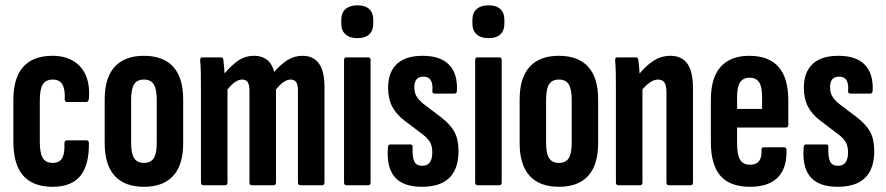

<svg xmlns="http://www.w3.org/2000/svg" viewBox="-20 -712 3406 738"><path d="M182.6 6Q106.7 6 69 -37Q31.4 -80.1 31.4 -167.2V-328Q31.4 -412.6 69.2 -455Q107.1 -497.5 182.2 -497.5Q229.5 -497.5 262.3 -477.3Q295.2 -457.2 310.5 -420.4Q325.9 -383.5 321.7 -333.8Q320.9 -319.9 311.4 -319.9H237.5Q233.1 -319.9 230.6 -323.1Q228.2 -326.4 228.8 -330.8Q230.8 -369 219.7 -387.6Q208.6 -406.2 183.4 -406.2Q156.6 -406.2 144.8 -388Q133 -369.8 133 -326V-167.8Q133 -123.3 144.6 -104.6Q156.2 -85.8 183 -85.8Q207.8 -85.8 218.5 -103.5Q229.2 -121.1 227.6 -160.4Q227.6 -172.6 237.1 -172.6H311.8Q321.7 -172.6 321.7 -161.6Q322.9 -77.7 288.7 -35.9Q254.5 6 182.6 6Z M533.2 6Q459.2 6 420.8 -36.2Q382.4 -78.5 382.4 -161.6V-330Q382.4 -413 420.8 -455.2Q459.2 -497.5 533.2 -497.5Q607.6 -497.5 645.9 -455.2Q684.1 -413 684.1 -330V-161.6Q684.1 -78.5 645.9 -36.2Q607.6 6 533.2 6ZM533.2 -85.8Q559.3 -85.8 570.9 -103.6Q582.5 -121.3 582.5 -162.6V-328Q582.5 -369.9 570.9 -388.1Q559.3 -406.2 533.2 -406.2Q507.2 -406.2 495.6 -388.1Q484 -369.9 484 -328V-162.6Q484 -121.3 495.9 -103.6Q507.8 -85.8 533.2 -85.8Z M761.4 0Q752.4 0 752.4 -10.9V-366.8Q752.4 -404.9 751.9 -432.7Q751.4 -460.6 749.4 -478.9Q748.4 -491.5 757.4 -491.5H830.3Q837.6 -491.5 838.6 -481.7Q840.2 -470.2 841.1 -456.7Q842 -443.1 843 -429.7Q868.6 -460.3 895.5 -478.9Q922.3 -497.5 957.6 -497.5Q986.5 -497.5 1006.1 -482.4Q1025.7 -467.4 1033.9 -435.4Q1057.7 -463.5 1084.2 -480.5Q1110.7 -497.5 1142.8 -497.5Q1184.7 -497.5 1206 -467.9Q1227.2 -438.3 1227.2 -378.3V-10.9Q1227.2 0 1218.3 0H1134.2Q1125.2 0 1125.2 -10.9V-364.3Q1125.2 -386.3 1118.6 -396.2Q1111.9 -406.2 1097.2 -406.2Q1083.9 -406.2 1069.7 -396.4Q1055.6 -386.6 1040.8 -368.2V-10.9Q1040.8 0 1031.9 0H947.8Q938.8 0 938.8 -10.9V-364.3Q938.8 -386.3 932.2 -396.2Q925.5 -406.2 910.8 -406.2Q897.5 -406.2 883.3 -396.4Q869.2 -386.6 854.4 -368.2V-10.9Q854.4 0 845.1 0Z M1311.4 0Q1302.4 0 1302.4 -10.9V-480.9Q1302.4 -491.5 1311.4 -491.5H1395.5Q1404.4 -491.5 1404.4 -480.9V-10.9Q1404.4 0 1395.5 0ZM1353.7 -565.3Q1324.7 -565.3 1308.3 -579.8Q1291.8 -594.3 1291.8 -621.1V-635.2Q1291.8 -662.8 1308.3 -677.2Q1324.7 -691.6 1353.7 -691.6Q1383.5 -691.6 1399.1 -677.2Q1414.7 -662.8 1414.7 -635.2V-621.1Q1414.7 -594.3 1399.1 -579.8Q1383.5 -565.3 1353.7 -565.3Z M1601.9 6Q1528.4 6 1496.5 -32.4Q1464.6 -70.8 1471.2 -146.5Q1471.9 -156.8 1480.5 -156.8H1557.6Q1566.7 -156.8 1565.9 -146.7Q1564.5 -108.1 1572.5 -91.4Q1580.5 -74.7 1603.1 -74.7Q1641.6 -74.7 1641.6 -126.3Q1641.6 -149.9 1633.1 -165.1Q1624.6 -180.3 1604.6 -195.5L1533.9 -249.1Q1503.3 -272.3 1487.6 -302.2Q1471.8 -332.1 1471.8 -374.3Q1471.8 -434.2 1505.2 -465.8Q1538.6 -497.5 1604.6 -497.5Q1673.9 -497.5 1706.9 -462.3Q1739.8 -427.1 1736.2 -362.7Q1736.2 -352.3 1726.4 -352.3H1650.7Q1646.8 -352.3 1643.9 -354.7Q1641 -357.1 1642 -364.7Q1644 -390 1635.7 -403.7Q1627.5 -417.4 1607.3 -417.4Q1572.6 -417.4 1572.6 -377.1Q1572.6 -355.9 1580.9 -341.9Q1589.3 -327.8 1607.5 -312.7L1675.6 -261.1Q1711.2 -233.9 1726.8 -205Q1742.4 -176 1742.4 -130.8Q1742.4 -63.3 1707.4 -28.7Q1672.5 6 1601.9 6Z M1815.4 0Q1806.4 0 1806.4 -10.9V-480.9Q1806.4 -491.5 1815.4 -491.5H1899.5Q1908.4 -491.5 1908.4 -480.9V-10.9Q1908.4 0 1899.5 0ZM1857.7 -565.3Q1828.7 -565.3 1812.3 -579.8Q1795.8 -594.3 1795.8 -621.1V-635.2Q1795.8 -662.8 1812.3 -677.2Q1828.7 -691.6 1857.7 -691.6Q1887.5 -691.6 1903.1 -677.2Q1918.7 -662.8 1918.7 -635.2V-621.1Q1918.7 -594.3 1903.1 -579.8Q1887.5 -565.3 1857.7 -565.3Z M2128.2 6Q2054.2 6 2015.8 -36.2Q1977.4 -78.5 1977.4 -161.6V-330Q1977.4 -413 2015.8 -455.2Q2054.2 -497.5 2128.2 -497.5Q2202.6 -497.5 2240.9 -455.2Q2279.1 -413 2279.1 -330V-161.6Q2279.1 -78.5 2240.9 -36.2Q2202.6 6 2128.2 6ZM2128.2 -85.8Q2154.3 -85.8 2165.9 -103.6Q2177.5 -121.3 2177.5 -162.6V-328Q2177.5 -369.9 2165.9 -388.1Q2154.3 -406.2 2128.2 -406.2Q2102.2 -406.2 2090.6 -388.1Q2079 -369.9 2079 -328V-162.6Q2079 -121.3 2090.9 -103.6Q2102.8 -85.8 2128.2 -85.8Z M2551.1 0Q2541.7 0 2541.7 -10.9V-357.4Q2541.7 -383 2534.1 -394.6Q2526.4 -406.2 2509.1 -406.2Q2494.1 -406.2 2477.7 -394.8Q2461.2 -383.4 2444 -361.9L2430.4 -419Q2456.7 -454.2 2488.1 -475.8Q2519.5 -497.5 2556.8 -497.5Q2600.9 -497.5 2622.3 -466.9Q2643.7 -436.3 2643.7 -370.8V-10.9Q2643.7 0 2634.4 0ZM2356.8 0Q2347.4 0 2347.4 -10.9V-366.8Q2347.4 -404.9 2346.9 -432.7Q2346.4 -460.6 2344.4 -478.9Q2343.4 -491.5 2352.4 -491.5H2423.4Q2432.2 -491.5 2433.6 -481.3Q2436.2 -464.2 2437.9 -437.4Q2439.6 -410.5 2440 -393.6L2449.4 -374.7V-10.9Q2449.4 0 2440.1 0Z M2862.9 6Q2786.5 6 2749.4 -36Q2712.4 -78 2712.4 -166.4V-329.1Q2712.4 -413.7 2750.4 -455.6Q2788.5 -497.5 2860 -497.5Q2934.9 -497.5 2972.4 -455Q3010 -412.6 3010 -326.4V-232.5Q3010 -221.8 3000.3 -221.8H2813.2V-161.2Q2813.2 -117.2 2824.8 -98Q2836.4 -78.8 2862.9 -78.8Q2886.6 -78.8 2897.5 -92.6Q2908.4 -106.4 2907.2 -135.1Q2905.9 -145.9 2915.1 -145.9H2993.9Q3003.2 -145.9 3003.2 -135.9Q3004.8 -65.5 2969.5 -29.8Q2934.1 6 2862.9 6ZM2813.2 -293.3H2909.2V-340.6Q2909.2 -378.8 2897.8 -396Q2886.4 -413.3 2861.2 -413.3Q2836.6 -413.3 2824.9 -395.7Q2813.2 -378.2 2813.2 -340.6Z M3199.9 6Q3126.4 6 3094.5 -32.4Q3062.6 -70.8 3069.2 -146.5Q3069.9 -156.8 3078.5 -156.8H3155.6Q3164.7 -156.8 3163.9 -146.7Q3162.5 -108.1 3170.5 -91.4Q3178.5 -74.7 3201.1 -74.7Q3239.6 -74.7 3239.6 -126.3Q3239.6 -149.9 3231.1 -165.1Q3222.6 -180.3 3202.6 -195.5L3131.9 -249.1Q3101.3 -272.3 3085.6 -302.2Q3069.8 -332.1 3069.8 -374.3Q3069.8 -434.2 3103.2 -465.8Q3136.6 -497.5 3202.6 -497.5Q3271.9 -497.5 3304.9 -462.3Q3337.8 -427.1 3334.2 -362.7Q3334.2 -352.3 3324.4 -352.3H3248.7Q3244.8 -352.3 3241.9 -354.7Q3239 -357.1 3240 -364.7Q3242 -390 3233.7 -403.7Q3225.5 -417.4 3205.3 -417.4Q3170.6 -417.4 3170.6 -377.1Q3170.6 -355.9 3178.9 -341.9Q3187.3 -327.8 3205.5 -312.7L3273.6 -261.1Q3309.2 -233.9 3324.8 -205Q3340.4 -176 3340.4 -130.8Q3340.4 -63.3 3305.4 -28.7Q3270.5 6 3199.9 6Z"/></svg>

Font: Sofia Sans Extra Condensed
Style: Regular
Weight: 400
Designer: Botio Nikoltchev, Ani Petrova
Foundry: lettersoup
Version: Version 4.101